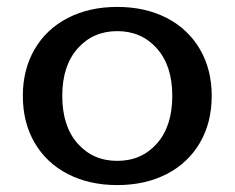

<svg xmlns="http://www.w3.org/2000/svg" viewBox="-20 -521 678 555"><path d="M46 -244Q46 -320 80 -378.5Q114 -437 176 -469Q238 -501 319 -501Q400 -501 462 -469Q524 -437 558 -378.5Q592 -320 592 -244Q592 -167 558 -108.5Q524 -50 462 -18Q400 14 319 14Q238 14 176 -18Q114 -50 80 -108.5Q46 -167 46 -244ZM478 -244Q478 -331 433.5 -381Q389 -431 319 -431Q249 -431 204.5 -381Q160 -331 160 -244Q160 -156 204.5 -106Q249 -56 319 -56Q389 -56 433.5 -106Q478 -156 478 -244Z"/></svg>

Font: MaitreeSemiBold
Style: Regular
Weight: 600
Designer: CadsonDemak Team
Foundry: CadsonDemak
Version: Version 1.000